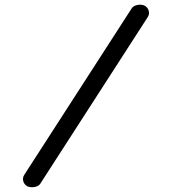

<svg xmlns="http://www.w3.org/2000/svg" viewBox="-20 -789 725 809"><path d="M589.1 -765.4Q602.8 -757.8 606.7 -743.5Q610.6 -729.2 602.3 -716.6L148.4 -12.9Q140.1 -3.4 124.5 -0.9Q108.9 1.7 95.5 -3.9Q81.8 -11.5 78 -25.8Q74.2 -40 82.5 -52.7L536.4 -756.1Q544.7 -765.6 560.2 -768.3Q575.7 -771 589.1 -765.4Z"/></svg>

Font: Tecnico
Style: Grueso
Weight: 700
Version: Version 1.3